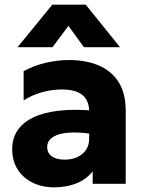

<svg xmlns="http://www.w3.org/2000/svg" viewBox="-20 -787 620 822"><path d="M211.2 15Q160.6 15 120.1 -4.7Q79.6 -24.4 55.9 -61.1Q32.2 -97.9 32.2 -149.2Q32.2 -193.4 54.1 -227.2Q76 -261.1 120 -283.1Q164 -305 230.7 -312.9Q297.4 -320.9 387 -312.8L388.5 -211Q340.9 -219.4 302.7 -219.8Q264.5 -220.1 237.6 -213.2Q210.8 -206.2 196.4 -192.4Q182 -178.5 182 -157.9Q182 -131.2 202.2 -117.4Q222.5 -103.5 256.4 -103.5Q286.1 -103.5 309.9 -113.9Q333.6 -124.4 347.7 -144.6Q361.8 -164.9 361.8 -194.5V-310.8Q361.8 -338.4 350.4 -359.4Q339 -380.4 313.4 -392.2Q287.9 -404 244.9 -404Q203.1 -404 160 -392.2Q116.9 -380.5 81.2 -357V-482.5Q127 -507 177.1 -518.5Q227.1 -530 274.8 -530Q347 -530 401.8 -507.1Q456.6 -484.1 487.4 -436.1Q518.2 -388.1 518.2 -313V0H376.8V-54Q352.2 -20.9 309.3 -2.9Q266.4 15 211.2 15ZM55.2 -585 204 -767H347L493.8 -585H339.2L273 -676.2L204.8 -585Z"/></svg>

Font: Geologica-Sharp
Style: Regular
Weight: 100
Designer: Sindre Bremnes, Frode Helland
Foundry: Monokrom Skriftforlag AS
Version: Version 1.010;gftools[0.9.28]